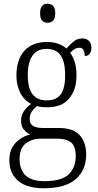

<svg xmlns="http://www.w3.org/2000/svg" viewBox="-20 -769 524 1029"><path d="M216 240Q123 240 76.5 199.5Q30 159 30 89Q30 48 46.5 20Q63 -8 88.5 -25Q114 -42 142 -48Q123 -57 108 -74.5Q93 -92 93 -123Q93 -152 109 -174.5Q125 -197 147 -212Q108 -232 88 -273Q68 -314 68 -364Q68 -448 110 -496Q152 -544 233 -544Q266 -544 293 -534Q320 -524 336 -509Q349 -524 370.5 -543.5Q392 -563 421 -563Q446 -563 458 -548.5Q470 -534 470 -514Q470 -495 461.5 -482Q453 -469 434 -469Q434 -489 427.5 -501Q421 -513 406 -513Q391 -513 380 -506Q369 -499 356 -486Q371 -466 380.5 -436.5Q390 -407 390 -364Q390 -289 351 -241.5Q312 -194 233 -194Q222 -194 204.5 -195.5Q187 -197 179 -201Q163 -189 151 -172Q139 -155 139 -130Q139 -105 157.5 -94Q176 -83 211 -83H296Q373 -83 407.5 -44Q442 -5 442 59Q442 142 386 191Q330 240 216 240ZM230 -231Q281 -231 305 -262.5Q329 -294 329 -365Q329 -439 304.5 -473Q280 -507 229 -507Q181 -507 155 -472.5Q129 -438 129 -364Q129 -231 230 -231ZM218 202Q311 202 348.5 165Q386 128 386 68Q386 15 361 -5.5Q336 -26 284 -26H198Q153 -26 119 -1Q85 24 85 86Q85 118 97.5 144.5Q110 171 139 186.5Q168 202 218 202ZM235 -647Q218 -647 206.5 -658Q195 -669 195 -698Q195 -727 206.5 -738Q218 -749 235 -749Q252 -749 264 -738Q276 -727 276 -698Q276 -669 264 -658Q252 -647 235 -647Z"/></svg>

Font: Noto Serif Hebrew SemiCondensed Light
Style: Regular
Weight: 300
Width: 4
Designer: Monotype Design Team
Foundry: Monotype Imaging Inc.
Version: Version 2.004; ttfautohint (v1.8.4.7-5d5b)